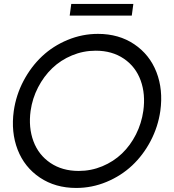

<svg xmlns="http://www.w3.org/2000/svg" viewBox="-20 -929 870 959"><path d="M335.9 -909.2H646L638.2 -851.1H328.1ZM360.8 9.8Q256.3 9.8 179.2 -42Q102.1 -93.8 68.1 -181.4Q34.2 -269 48.8 -375Q60.1 -454.1 97.4 -524.9Q134.8 -595.7 189.7 -647.5Q244.6 -699.2 317.6 -729.5Q390.6 -759.8 469.2 -759.8Q573.7 -759.8 650.6 -708Q727.5 -656.2 761.5 -568.6Q795.4 -481 780.8 -375Q769.5 -295.9 732.4 -225.1Q695.3 -154.3 640.1 -102.5Q585 -50.8 512.2 -20.5Q439.5 9.8 360.8 9.8ZM373 -75.2Q435.1 -75.2 491.2 -98.6Q547.4 -122.1 589.4 -162.4Q631.3 -202.6 659.2 -257.8Q687 -313 695.8 -375Q707.5 -458.5 682.6 -527.1Q657.7 -595.7 598.9 -635.7Q540 -675.8 458 -675.8Q396 -675.8 339.6 -652.3Q283.2 -628.9 241 -588.4Q198.7 -547.9 170.2 -492.7Q141.6 -437.5 132.8 -375Q121.6 -292 147 -223.6Q172.4 -155.3 231.7 -115.2Q291 -75.2 373 -75.2Z"/></svg>

Font: Oakes Grotesk
Style: Italic
Weight: 400
Italic angle: -8°
Designer: Samuel Oakes
Foundry: Samuel Oakes
Version: Version 1.000;PS 001.000;hotconv 1.0.88;makeotf.lib2.5.64775